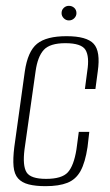

<svg xmlns="http://www.w3.org/2000/svg" viewBox="-20 -629 378 658"><path d="M136 9Q102 9 78.5 3Q55 -3 42 -17.5Q29 -32 26.5 -58.5Q24 -85 29 -125L65 -384Q75 -453 107 -479Q139 -505 208 -505Q277 -505 301 -479Q325 -453 315 -384L307 -324H271L279 -385Q287 -435 273 -458Q259 -481 204 -481Q151 -481 130 -458Q109 -435 102 -385L64 -117Q57 -61 71 -38.5Q85 -16 138 -16Q192 -16 212.5 -38.5Q233 -61 242 -117L250 -177H286L280 -125Q272 -72 256 -43Q240 -14 211 -2.5Q182 9 136 9ZM216 -559Q206 -559 198.5 -566.5Q191 -574 191 -584Q191 -595 198.5 -602Q206 -609 216 -609Q227 -609 234.5 -602Q242 -595 242 -584Q242 -574 234.5 -566.5Q227 -559 216 -559Z"/></svg>

Font: Alumni Sans ExtraLight
Style: Italic
Weight: 250
Italic angle: -8°
Version: Version 1.016